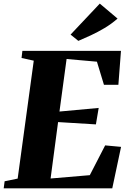

<svg xmlns="http://www.w3.org/2000/svg" viewBox="-35 -1018 696 1038"><path d="M-15 0 -10 -38 60.5 -52.5 147.5 -690 81.5 -704.5 86 -743H619L605 -559.5H527L489 -684.5L325 -699L286.5 -415L498.5 -434.5L483.5 -345.5L279 -358L238.5 -53L450.5 -71L533.5 -232L619.5 -224L572 0ZM388.5 -797 346.5 -831 504.5 -998.5 600.5 -917.5Q567.5 -888.5 530 -866.2Q492.5 -844 456 -827Q419.5 -810 388.5 -797Z"/></svg>

Font: Merriweather 72pt Black
Style: Italic
Weight: 900
Italic angle: -7.8°
Version: Version 2.101